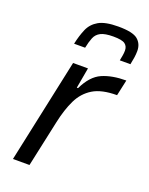

<svg xmlns="http://www.w3.org/2000/svg" viewBox="-140 -811 684 884"><g transform="rotate(20 202.0 -369.5)"><path d="M36 0 145 -510H218L200 -409H206Q238 -476 286 -497Q334 -518 403 -518L386 -440Q311 -440 268.5 -414Q226 -388 203 -340.5Q180 -293 166 -227L117 0ZM119 -595Q128 -637 142 -669.5Q156 -702 188 -720.5Q220 -739 284 -739Q355 -739 379.5 -718.5Q404 -698 404 -663Q404 -647 401.5 -630.5Q399 -614 395 -595H343Q346 -610 348 -622Q350 -634 350 -645Q350 -666 335.5 -677Q321 -688 278 -688Q237 -688 216.5 -677.5Q196 -667 187.5 -646Q179 -625 173 -595Z"/></g></svg>

Font: Saira
Style: Italic
Weight: 400
Italic angle: -12°
Designer: Hector Gatti with collaboration of the Omnibus-Type team
Foundry: Omnibus-Type
Version: Version 1.100; ttfautohint (v1.8.3)